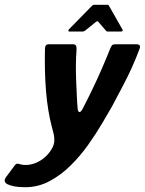

<svg xmlns="http://www.w3.org/2000/svg" viewBox="-123 -657 606 803"><path d="M-18 126Q-45 126 -63 122.5Q-81 119 -93 113Q-111 102 -98 84L-63 37Q-55 25 -46 28Q-39 30 -32.5 31.5Q-26 33 -15 33Q5 33 26 24.5Q47 16 63 2Q74 -7 82.5 -18Q91 -29 97 -41Q103 -53 104 -65Q105 -82 102 -94.5Q99 -107 92 -134Q85 -161 79 -197Q73 -233 69.5 -275.5Q66 -318 65 -363Q64 -408 65 -452Q65 -472 81 -472H181Q191 -472 194.5 -466.5Q198 -461 197 -446Q195 -423 194.5 -389.5Q194 -356 195.5 -320Q197 -284 198.5 -252Q200 -220 202 -201Q203 -190 208.5 -188.5Q214 -187 221 -199Q241 -237 261.5 -279.5Q282 -322 301.5 -366.5Q321 -411 338 -454Q342 -464 346 -468Q350 -472 361 -472H447Q469 -472 460 -451Q445 -411 428.5 -374.5Q412 -338 391.5 -299Q371 -260 345 -211Q329 -183 303.5 -140Q278 -97 245.5 -51Q213 -5 172 35.5Q131 76 83.5 101Q36 126 -18 126ZM167 -525Q163 -525 163 -528Q163 -531 165 -534L263 -634Q267 -637 272 -637H326Q331 -637 332 -634L389 -534Q391 -531 389.5 -528Q388 -525 384 -525H328Q322 -525 320 -529L288 -566Q284 -570 279 -566L233 -529Q227 -525 223 -525Z"/></svg>

Font: Glory Thin
Style: Bold Italic
Weight: 700
Italic angle: -12°
Version: Version 1.011